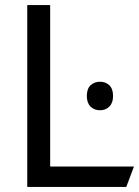

<svg xmlns="http://www.w3.org/2000/svg" viewBox="-20 -734 546 754"><path d="M87 0V-714H177V-80H506L476 0ZM373 -413Q395 -413 409.5 -399Q424 -385 424 -357Q424 -330 409.5 -315.5Q395 -301 373 -301Q350 -301 335.5 -315.5Q321 -330 321 -357Q321 -385 335.5 -399Q350 -413 373 -413Z"/></svg>

Font: Advent Sans Logo
Style: Regular
Weight: 400
Designer: Types & Symbols
Foundry: Types & Symbols
Version: Version 1.002